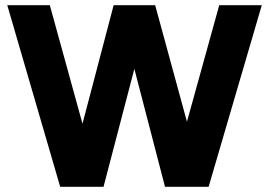

<svg xmlns="http://www.w3.org/2000/svg" viewBox="-20 -720 1036 740"><path d="M631 0 825 -700H989L784 0ZM212 0 8 -700H172L365 0ZM234 0 418 -700H562L379 0ZM616 0 434 -700H578L769 0Z"/></svg>

Font: Figtree Light ExtraBold
Style: Regular
Weight: 800
Version: Version 2.001;gftools[0.9.30]